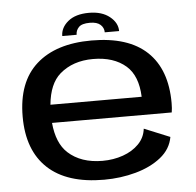

<svg xmlns="http://www.w3.org/2000/svg" viewBox="-52 -768 845 826"><g transform="rotate(-5 371.0 -354.5)"><path d="M365 6Q205 6 122 -71.5Q39 -149 39 -294.5Q39 -444 123.8 -519.8Q208.5 -595.5 362 -595.5Q521 -595.5 601.8 -519Q682.5 -442.5 682.5 -297.5Q682.5 -274 679.5 -257H162.5Q170.5 -169 216.5 -126.5Q272 -75.5 365.5 -75.5Q412.5 -75.5 453.8 -90Q495 -104.5 522 -132Q549 -159.5 553.5 -198L664.5 -152.5Q655.5 -100.5 611.2 -65.2Q567 -30 501.8 -12Q436.5 6 365 6ZM162.5 -335.5H556.5Q553 -426.5 504 -469.5Q451 -515.5 362 -515.5Q274.5 -515.5 218 -466.5Q171 -425.5 162.5 -335.5ZM362 -715Q417.5 -715 451 -688.2Q484.5 -661.5 484.5 -625.5H422.5Q422.5 -645 407.8 -658.5Q393 -672 362 -672Q327.5 -672 314.2 -658.2Q301 -644.5 301 -625.5H239Q239 -661.5 271.2 -688.2Q303.5 -715 362 -715Z"/></g></svg>

Font: Anybody ExtraExpanded Medium
Style: Regular
Weight: 500
Width: 8
Designer: Tyler Finck
Foundry: Etcetera Type Company
Version: Version 1.010; ttfautohint (v1.8.3) -l 8 -r 50 -G 200 -x 14 